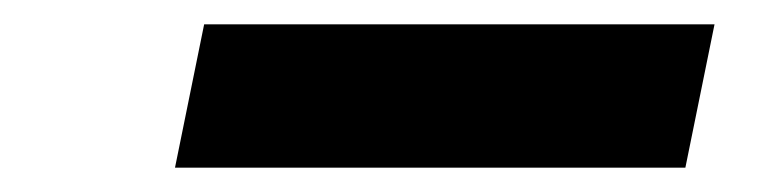

<svg xmlns="http://www.w3.org/2000/svg" viewBox="-20 -766 640 158"><path d="M124 -628 148 -746H568L544 -628Z"/></svg>

Font: Montserrat Black
Style: Italic
Weight: 900
Italic angle: -11.3°
Designer: Julieta Ulanovsky
Foundry: Julieta Ulanovsky
Version: Version 9.000; ttfautohint (v1.8.4.7-5d5b)